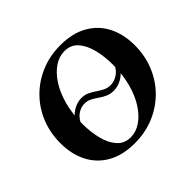

<svg xmlns="http://www.w3.org/2000/svg" viewBox="-160 -877 1085 1085"><g transform="rotate(-45 382.0 -335.0)"><path d="M474 -284Q447 -284 425.5 -294Q404 -304 385.5 -317Q367 -330 348 -340Q329 -350 305 -350Q280 -350 255.5 -335.5Q231 -321 214 -289L195 -304Q211 -342 245.5 -363.5Q280 -385 315 -385Q341 -385 362 -375Q383 -365 402 -352Q421 -339 440.5 -329Q460 -319 484 -319Q511 -319 537 -334.5Q563 -350 578 -380L597 -365Q581 -328 546.5 -306Q512 -284 474 -284ZM443 -680Q538 -680 604.5 -642.5Q671 -605 705.5 -538Q740 -471 740 -382Q740 -300 711 -228.5Q682 -157 629 -103.5Q576 -50 504.5 -20Q433 10 348 10Q253 10 186.5 -27.5Q120 -65 85.5 -132.5Q51 -200 51 -288Q51 -371 80 -442Q109 -513 162 -566.5Q215 -620 286.5 -650Q358 -680 443 -680ZM356 -30Q399 -30 438 -56.5Q477 -83 508 -131Q539 -179 557 -245.5Q575 -312 575 -392Q575 -457 561 -513.5Q547 -570 516.5 -605Q486 -640 435 -640Q392 -640 353 -613.5Q314 -587 283 -539Q252 -491 234 -424.5Q216 -358 216 -278Q216 -213 230 -156.5Q244 -100 275 -65Q306 -30 356 -30Z"/></g></svg>

Font: Brygada 1918
Style: Italic
Weight: 400
Italic angle: -8°
Designer: Mateusz Machalski | Borys Kosmynka | Przemek Hoffer
Foundry: NIEPODLEGLA 2018
Version: Version 3.006